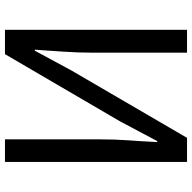

<svg xmlns="http://www.w3.org/2000/svg" viewBox="-20 -753 773 773"><g transform="rotate(-90 366.5 -366.5)"><path d="M101 -733H192V-352Q192 -288 188 -235Q185 -198 181 -120H185L264 -269L535 -733H633V0H541V-385Q541 -438 545 -497.5Q549 -557 550 -571L553 -613H549L469 -465L198 0H101Z"/></g></svg>

Font: Merged Yaku Han JP
Style: Regular
Weight: 400
Designer: Ryoko NISHIZUKA 西塚涼子 (kana, bopomofo & ideographs); Paul D. Hunt (Latin, Greek & Cyrillic); Sandoll Communications 산돌커뮤니
Foundry: Adobe
Version: Version 2.004